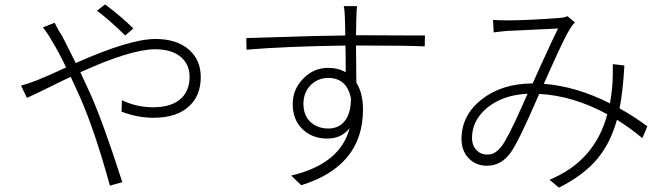

<svg xmlns="http://www.w3.org/2000/svg" viewBox="-20 -809 3040 877"><path d="M423 -760 460 -789Q536 -732 589 -679L552 -647Q475 -722 423 -760ZM76 -418Q107 -426 148 -442Q192 -459 282 -501Q246 -576 217 -622Q203 -649 176 -684L230 -705Q243 -676 263 -646Q287 -600 326 -521Q573 -631 690 -631Q786 -631 841.5 -583.5Q897 -536 897 -457Q897 -375 847 -327Q791 -271 680 -271Q609 -271 535 -299L537 -351Q605 -319 679 -319Q768 -319 811 -363Q846 -399 846 -459Q846 -512 809 -546Q767 -584 689 -584Q578 -584 347 -479Q377 -415 391 -384Q449 -256 536 15Q538 20 539 23L482 39Q413 -212 346 -364Q343 -370 339 -380Q315 -433 303 -458Q270 -443 210 -413Q131 -374 103 -362Z M1399 -251Q1431 -222 1480 -222Q1529 -222 1556 -258Q1583 -294 1583 -359Q1565 -453 1479 -453Q1433 -453 1400 -421Q1366 -387 1366 -335Q1366 -282 1399 -251ZM1105 -635Q1132 -636 1201 -638Q1440 -646 1557 -647Q1557 -696 1555 -732Q1555 -759 1550 -781H1611Q1608 -757 1608 -732Q1607 -721 1607 -690Q1606 -663 1606 -648H1641Q1725 -648 1851 -647Q1905 -647 1921 -647L1920 -597Q1851 -601 1641 -601H1606Q1606 -573 1607 -516Q1607 -455 1608 -431Q1638 -383 1638 -309Q1638 -50 1356 37L1310 -7Q1535 -60 1577 -224Q1540 -176 1475 -176Q1407 -176 1363 -218Q1317 -261 1317 -334Q1317 -401 1365 -450Q1413 -499 1478 -499Q1525 -499 1559 -479Q1559 -494 1559 -530Q1558 -577 1558 -601Q1280 -597 1106 -582Z M2157 -123Q2176 -103 2204 -103Q2224 -103 2237 -110Q2252 -118 2269 -138Q2299 -176 2361 -316Q2380 -360 2390 -381Q2274 -375 2202 -314Q2136 -257 2136 -179Q2136 -144 2157 -123ZM2088 -174Q2088 -282 2179.5 -354.5Q2271 -427 2413 -428Q2425 -455 2450 -510Q2505 -631 2529 -679Q2525 -679 2513 -678Q2345 -670 2304 -668Q2302 -668 2299 -668Q2255 -664 2235 -661L2232 -718Q2256 -716 2301 -716Q2388 -716 2535 -727Q2556 -728 2572 -735L2606 -707Q2604 -704 2599 -699Q2589 -687 2584 -678Q2562 -645 2497 -500Q2475 -450 2464 -426Q2611 -415 2766 -337Q2775 -386 2778 -435Q2780 -479 2779 -516L2832 -510Q2825 -388 2810 -314Q2875 -278 2937 -232L2914 -178Q2859 -224 2798 -262Q2769 -156 2708 -83Q2644 -7 2533 48L2490 12Q2697 -73 2754 -287Q2598 -372 2443 -380Q2439 -371 2431 -353Q2348 -161 2312 -111Q2269 -52 2204 -52Q2154 -52 2121 -86Q2088 -120 2088 -174Z"/></svg>

Font: Source Han Sans Light
Style: Regular
Weight: 300
Designer: Ryoko NISHIZUKA Ë•øÂ°öÊ∂ºÂ≠ê (kana & ideographs); Paul D. Hunt (Latin, Greek & Cyrillic); Wenlong ZHANG Âº†ÊñáÈæô (bopom
Foundry: Adobe Systems Incorporated
Version: Version 1.004;PS 1.004;hotconv 1.0.82;makeotf.lib2.5.63406; 